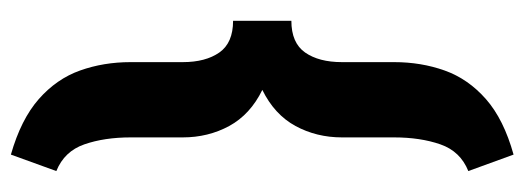

<svg xmlns="http://www.w3.org/2000/svg" viewBox="-336 -484 996 365"><g transform="rotate(90 162.5 -302.0)"><path d="M305.7 89.4 274.4 175.8Q207.5 156.7 168.9 122.8Q130.4 88.9 114.5 44.2Q98.6 -0.5 98.6 -51.8V-150.9Q98.6 -194.3 80.3 -220.5Q62 -246.6 20 -246.6V-357.4Q62 -357.4 80.3 -383.5Q98.6 -409.7 98.6 -453.6V-552.7Q98.6 -604 114.5 -648.7Q130.4 -693.4 168.9 -727.3Q207.5 -761.2 274.4 -779.8L305.7 -693.8Q268.1 -678.7 254.9 -640.6Q241.7 -602.5 241.7 -552.7V-453.6Q241.7 -405.3 220 -365.2Q198.2 -325.2 151.4 -302.2Q198.2 -279.3 220 -239.3Q241.7 -199.2 241.7 -150.9V-51.8Q241.7 -2 254.9 36.1Q268.1 74.2 305.7 89.4Z"/></g></svg>

Font: Vazirmatn UI Black
Style: Regular
Weight: 900
Designer: Saber Rastikerdar
Foundry: Saber Rastikerdar
Version: Version 33.003